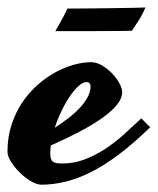

<svg xmlns="http://www.w3.org/2000/svg" viewBox="-90 -464 426 519"><path d="M315.9 -120.1Q271 -76.2 231.2 -46.4Q191.4 -16.6 155.3 1.5Q119.1 19.5 86.2 27.3Q53.2 35.2 22 35.2Q8.8 35.2 -7.3 25.4Q-23.4 15.6 -37.4 1.7Q-51.3 -12.2 -60.5 -27.3Q-69.8 -42.5 -69.8 -53.2Q-69.8 -93.3 -58.8 -126.7Q-47.9 -160.2 -29.8 -187Q-11.7 -213.9 11.5 -234.4Q34.7 -254.9 59.8 -268.6Q85 -282.2 109.9 -289.1Q134.8 -295.9 155.8 -295.9Q170.9 -295.9 185.8 -287.1Q200.7 -278.3 212.9 -265.6Q225.1 -252.9 232.7 -239Q240.2 -225.1 240.2 -214.8Q240.2 -198.2 226.3 -180.9Q212.4 -163.6 187 -145.5Q161.6 -127.4 126 -108.6Q90.3 -89.8 47.4 -70.8Q45.9 -59.1 45.9 -47.9Q45.9 -32.7 52.5 -27.3Q59.1 -22 77.1 -22Q109.4 -22 137.9 -32.7Q166.5 -43.5 192.9 -60.5Q219.2 -77.6 243.7 -99.6Q268.1 -121.6 292 -144ZM144 -242.2Q134.3 -242.2 122.6 -231.7Q110.8 -221.2 99.1 -204.1Q87.4 -187 76.7 -164.8Q65.9 -142.6 58.1 -118.7Q76.2 -130.4 93.5 -143.6Q110.8 -156.7 124.5 -171.1Q138.2 -185.5 146.5 -200.7Q154.8 -215.8 154.8 -231Q154.8 -235.4 152.1 -238.8Q149.4 -242.2 144 -242.2ZM303.2 -443.8Q293 -420.4 283.2 -406Q273.4 -391.6 266.6 -380.9Q260.3 -380.4 243.7 -380.4Q227.1 -380.4 205.8 -380.1Q184.6 -379.9 160.6 -379.9Q136.7 -379.9 116 -379.9Q95.2 -379.9 79.8 -379.9Q64.5 -379.9 59.6 -379.9Q66.4 -392.1 75.2 -407.5Q84 -422.9 92.3 -440.9Q94.7 -440.9 110.4 -440.9Q126 -440.9 147.9 -441.2Q169.9 -441.4 195.3 -441.7Q220.7 -441.9 243.4 -442.4Q266.1 -442.9 282.5 -443.1Q298.8 -443.4 303.2 -443.8Z"/></svg>

Font: Yesteryear
Style: Regular
Weight: 400
Designer: Astigmatic (AOETI)
Foundry: Astigmatic (AOETI)
Version: Version 1.000